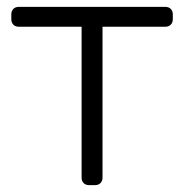

<svg xmlns="http://www.w3.org/2000/svg" viewBox="-20 -540 537 560"><path d="M240 0Q230 0 224 -6Q218 -12 218 -22V-462H35Q25 -462 19 -468Q13 -474 13 -484V-498Q13 -508 19 -514Q25 -520 35 -520H462Q472 -520 478 -514Q484 -508 484 -498V-484Q484 -474 478 -468Q472 -462 462 -462H279V-22Q279 -12 273 -6Q267 0 257 0Z"/></svg>

Font: Rubik Light
Style: Regular
Weight: 300
Designer: Hubert and Fischer
Foundry: Hubert and Fischer
Version: Version 2.300;gftools[0.9.30]